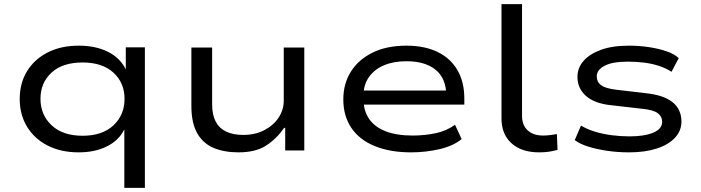

<svg xmlns="http://www.w3.org/2000/svg" viewBox="-20 -725 3375 925"><path d="M579 180V-100H578Q553 -49 495.5 -20Q438 9 359 9Q273 9 209 -24Q145 -57 110 -115Q75 -173 75 -248Q75 -324 110 -381.5Q145 -439 209 -472Q273 -505 360 -505Q440 -505 499 -476Q558 -447 586 -391V-497H678V180ZM378 -71Q473 -71 526.5 -121Q580 -171 580 -249Q580 -326 526.5 -375Q473 -424 378 -424Q281 -424 228 -375Q175 -326 175 -249Q175 -172 228.5 -121.5Q282 -71 378 -71Z M1129 9Q1061 9 1010 -12Q959 -33 930.5 -82.5Q902 -132 902 -215V-496H1002V-222Q1002 -173 1018.5 -140.5Q1035 -108 1068.5 -91.5Q1102 -75 1152 -75Q1210 -75 1254.5 -98.5Q1299 -122 1323 -159.5Q1347 -197 1347 -239V-496H1446V0H1354V-109H1349Q1313 -57 1262.5 -24Q1212 9 1129 9Z M1960 9Q1860 9 1786 -21Q1712 -51 1673 -108.5Q1634 -166 1634 -246Q1634 -322 1670.5 -380Q1707 -438 1775 -471.5Q1843 -505 1938 -505Q2027 -505 2089.5 -474Q2152 -443 2184.5 -386Q2217 -329 2217 -250V-221H1706V-289H2155L2130 -267Q2129 -348 2078.5 -389Q2028 -430 1938 -430Q1877 -430 1831 -411Q1785 -392 1758 -354.5Q1731 -317 1731 -262V-250Q1731 -192 1758 -152.5Q1785 -113 1838 -92.5Q1891 -72 1968 -72Q2027 -72 2080 -83.5Q2133 -95 2172 -124L2204 -55Q2164 -22 2098 -6.5Q2032 9 1960 9Z M2577 9Q2493 9 2444.5 -34.5Q2396 -78 2396 -155V-705H2495V-166Q2495 -137 2507 -116Q2519 -95 2541.5 -83.5Q2564 -72 2596 -72Q2611 -72 2629 -74Q2647 -76 2663 -79L2666 -3Q2645 3 2624 6Q2603 9 2577 9Z M3011 9Q2955 9 2905 1.5Q2855 -6 2814.5 -18.5Q2774 -31 2749 -50L2779 -120Q2809 -102 2847 -90.5Q2885 -79 2927.5 -73.5Q2970 -68 3013 -68Q3085 -68 3127.5 -86Q3170 -104 3170 -138Q3170 -164 3148.5 -180Q3127 -196 3073 -201L2925 -218Q2845 -226 2803.5 -262.5Q2762 -299 2762 -355Q2762 -397 2790.5 -430.5Q2819 -464 2874 -484.5Q2929 -505 3010 -505Q3059 -505 3106 -498Q3153 -491 3191 -478Q3229 -465 3250 -445L3215 -379Q3188 -397 3153.5 -408Q3119 -419 3081.5 -423.5Q3044 -428 3005 -428Q2930 -428 2892.5 -408Q2855 -388 2855 -358Q2855 -330 2876 -314.5Q2897 -299 2947 -293L3091 -276Q3178 -267 3220.5 -232.5Q3263 -198 3263 -139Q3263 -95 3232 -61.5Q3201 -28 3144.5 -9.5Q3088 9 3011 9Z"/></svg>

Font: Nunito Sans 7pt Expanded
Style: Regular
Weight: 400
Width: 7
Designer: Vernon Adams
Foundry: Vernon Adams
Version: Version 3.101;gftools[0.9.27]